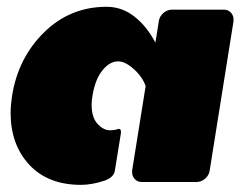

<svg xmlns="http://www.w3.org/2000/svg" viewBox="-20 -528 715 557"><path d="M15 -250Q32.5 -360 107.9 -434.2Q183.3 -508.3 289.2 -508.3Q334.2 -508.3 370.4 -479.6Q406.7 -450.8 430.8 -404.2L440.8 -466.7Q442.5 -480 453.8 -490Q465 -500 479.2 -500H629.2Q641.7 -500 649.6 -491.7Q657.5 -483.3 657.5 -471.7V-466.7L588.3 -33.3Q586.7 -20 575.4 -10Q564.2 0 550 0H391.7Q379.2 0 371.2 -8.3Q363.3 -16.7 363.3 -28.3V-33.3L402.5 -278.3Q393.3 -305 368.3 -327.5Q343.3 -350 322.5 -350Q298.3 -350 277.1 -323.8Q255.8 -297.5 248.3 -250Q245.8 -236.7 245.8 -224.2Q245.8 -187.5 262.9 -168.8Q280 -150 299.2 -150Q307.5 -150 315.8 -151.7L324.2 -154.2Q330.8 -154.2 330.8 -146.7V-141.7L313.3 -33.3Q310.8 -14.2 284.2 -4.2Q246.7 8.3 215 8.3Q119.2 8.3 65 -50Q10.8 -108.3 10.8 -200.8Q10.8 -222.5 15 -250Z"/></svg>

Font: BoonTook Mon
Style: Italic
Weight: 400
Italic angle: -9°
Designer: Sungsit Sawaiwan
Foundry: FontUni
Version: Version 3.0